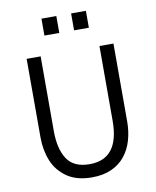

<svg xmlns="http://www.w3.org/2000/svg" viewBox="-98 -989 873 1074"><g transform="rotate(-10 338.0 -452.0)"><path d="M337 10Q253 10 198 -26.5Q141 -65.5 116.2 -126.5Q91.5 -187.5 91.5 -259V-706.5H171V-281.5Q171 -181 209 -123Q247 -65 337 -65Q505 -65 505 -281.5V-706.5H584.5V-264Q584.5 -208 570.2 -158.2Q556 -108.5 526 -70.8Q496 -33 449 -11.5Q402 10 337 10ZM296.5 -817.5H212V-913.5H296.5ZM464.5 -817.5H380.5V-913.5H464.5Z"/></g></svg>

Font: Acari Sans
Style: Regular
Weight: 400
Designer: Alfredo Marco Pradil and Stefan Peev (font) & Cristiano Sobral (main changes)
Foundry: Alfredo Marco Pradil and Stefan Peev (font) & Cristiano Sobral (main changes)
Version: Version 1.063; ttfautohint (v1.8.3)